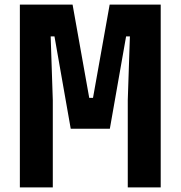

<svg xmlns="http://www.w3.org/2000/svg" viewBox="-20 -820 790 840"><path d="M66.9 -800H297.5L370.4 -391.8H386.9L459.8 -800H683.1V0H539V-381.7L548.3 -660.9H531.7L460.6 -256.9H289.4L218.3 -660.9H201.7L211 -381.7V0H66.9Z"/></svg>

Font: Martian Mono sWd Rg
Style: Regular
Weight: 400
Width: 6
Monospace: yes
Designer: Roman Shamin
Foundry: Evil Martians
Version: Version 1.000